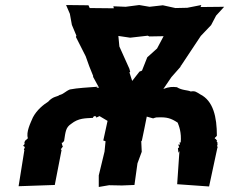

<svg xmlns="http://www.w3.org/2000/svg" viewBox="-20 -737 912 764"><path d="M91 -187C86 -183 87 -182 83 -180C78 -177 77 -167 77 -171L78 -164L72 -157L79 -152L75 -141L77 -140L54 4L198 -1L225 -140L222 -143L231 -155H229L225 -170C226 -168 227 -166 235 -176C241 -215 242 -230 263 -244C293 -268 320 -266 350 -268C351 -277 364 -277 363 -269L376 -275L408 -256L391 -178L400 -175L396 -134L373 -39V7L414 0L465 1L515 -1L527 -87L544 -133L542 -177L544 -175L554 -223L564 -273L589 -266C593 -266 597 -271 612 -270C643 -271 660 -267 687 -249C692 -236 703 -210 699 -169C692 -177 696 -162 696 -161L689 -162L693 -151L688 -147L690 -129L694 -136L685 -4L812 5L845 -149H846L844 -158C848 -163 843 -167 846 -169C839 -175 844 -177 844 -177C840 -180 838 -189 835 -183C835 -195 835 -185 843 -197C843 -271 829 -336 776 -362C761 -371 757 -376 739 -373C727 -379 704 -377 684 -390C667 -392 653 -392 630 -383L662 -430L699 -472L698 -475H700C726 -515 753 -554 779 -594L820 -637L840 -675L872 -710L778 -709L781 -717L725 -706H724L678 -705L628 -716L575 -710L534 -717L480 -710L431 -712L433 -704L337 -705L332 -716L243 -717L258 -682L266 -638L284 -595L282 -590C295 -564 308 -539 321 -513C330 -486 340 -460 351 -434L350 -432L374 -388C364 -389 360 -387 369 -392C331 -389 288 -387 258 -381C241 -374 232 -362 217 -359C207 -351 193 -355 172 -333C177 -336 172 -334 174 -334C152 -320 127 -300 111 -270C101 -247 83 -211 91 -187ZM506 -415 495 -449 498 -451 495 -463 455 -552 451 -594 498 -587 568 -595 574 -592 631 -593 605 -544 566 -509 545 -456 535 -452Z"/></svg>

Font: Asimov Print
Style: DIt
Weight: 250
Width: 0
Designer: Google
Version: Version 2.000980: 2014